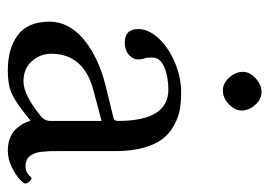

<svg xmlns="http://www.w3.org/2000/svg" viewBox="-120 -567 697 497"><g transform="rotate(90 228.5 -318.5)"><path d="M166 -599.1Q166 -616.7 182.9 -631.8Q199.7 -647 217.8 -647Q237.3 -647 251.7 -630.4Q266.1 -613.8 266.1 -595.2Q266.1 -578.6 250 -562.7Q233.9 -546.9 213.9 -546.9Q195.8 -546.9 180.9 -563.2Q166 -579.6 166 -599.1ZM293 -232.9 213.9 -211.9Q119.1 -187 119.1 -102.1Q119.1 -75.2 137.9 -53Q156.7 -30.8 190.9 -30.8Q225.1 -30.8 278.8 -74.2Q293 -85 293 -100.1ZM293 -47.9H291L271 -32.2Q237.8 -6.3 217 1.7Q196.3 9.8 162.1 9.8Q105.5 9.8 70.8 -16.1Q36.1 -42 36.1 -98.1Q36.1 -147.9 81.5 -186.3Q127 -224.6 201.2 -243.2L287.1 -264.2Q293 -266.1 293 -275.9Q293 -405.8 211.9 -405.8Q178.7 -405.8 153.8 -395.3Q128.9 -384.8 128.9 -363.8Q128.9 -350.1 130.9 -344.2Q133.8 -338.4 133.8 -326.2Q133.8 -314.5 121.8 -303.7Q109.9 -293 89.8 -293Q55.2 -293 55.2 -328.1Q55.2 -354.5 79.1 -380.4Q103 -406.2 141.6 -422.6Q180.2 -439 220.2 -439Q244.1 -439 264.2 -435.3Q284.2 -431.6 304.7 -420.4Q325.2 -409.2 339.4 -391.1Q353.5 -373 362.3 -342Q371.1 -311 371.1 -270V-121.1Q371.1 -106.9 371.3 -98.6Q371.6 -90.3 372.8 -78.9Q374 -67.4 376.5 -61Q378.9 -54.7 383.3 -48.3Q387.7 -42 394.8 -39.1Q401.9 -36.1 411.1 -36.1Q420.4 -36.1 426.8 -40Q433.1 -43.9 436.5 -47.9Q439.9 -51.8 441.9 -51.8Q444.8 -51.8 450 -45.9Q455.1 -40 455.1 -35.2Q455.1 -31.7 444.6 -21.5Q434.1 -11.2 413.1 -0.7Q392.1 9.8 370.1 9.8Q351.6 9.8 336.9 3.9Q322.3 -2 313.7 -11.5Q305.2 -21 300.3 -29.8Q295.4 -38.6 293 -47.9Z"/></g></svg>

Font: Linux Libertine G
Style: Regular
Weight: 400
Designer: Philipp H. Poll
Foundry: Philipp H. Poll
Version: Version 4.7.5